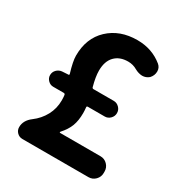

<svg xmlns="http://www.w3.org/2000/svg" viewBox="-172 -860 932 986"><g transform="rotate(30 294.5 -367.5)"><path d="M251 -129.9Q250 -127.9 250 -126Q250 -124 252 -124H492.2Q516.6 -124 533.2 -106.9Q549.8 -89.8 549.8 -66.4V-57.6Q549.8 -34.2 533.2 -17.1Q516.6 0 492.2 0H100.6Q82 0 68.8 -13.2Q55.7 -26.4 55.7 -44.9Q55.7 -85 94.2 -113.8Q132.8 -142.6 154.8 -183.6Q176.8 -224.6 176.8 -272.5Q176.8 -290 174.8 -304.7Q172.9 -311.5 166 -311.5H103.5Q85.9 -311.5 72.8 -324.7Q59.6 -337.9 59.6 -355.5Q59.6 -374 72.3 -387.2Q85 -400.4 103.5 -402.3L135.7 -404.3H139.6Q142.6 -404.3 144 -406.2Q145.5 -408.2 144.5 -411.1Q125 -475.6 125 -508.8Q125 -612.3 190.4 -673.8Q255.9 -735.4 359.4 -735.4Q446.3 -735.4 509.8 -683.6Q527.3 -668.9 527.3 -646.5Q527.3 -622.1 509.8 -603.5Q492.2 -588.9 470.7 -588.9Q470.7 -588.9 469.7 -588.9Q448.2 -589.8 426.8 -601.6Q402.3 -616.2 373 -616.2Q323.2 -616.2 294.4 -586.4Q265.6 -556.6 265.6 -501Q265.6 -464.8 280.3 -411.1Q282.2 -404.3 289.1 -404.3H409.2Q427.7 -404.3 441.4 -390.6Q455.1 -377 455.1 -357.9Q455.1 -338.9 441.4 -325.2Q427.7 -311.5 409.2 -311.5H309.6Q301.8 -311.5 302.7 -304.7Q304.7 -288.1 304.7 -271.5Q304.7 -226.6 292.5 -194.3Q280.3 -162.1 251 -129.9Z"/></g></svg>

Font: Gen Jyuu Gothic P Bold
Style: Bold
Weight: 700
Designer: [Source Han Sans]
Ryoko NISHIZUKA  (kana & ideographs); Paul D. Hunt (Latin, Greek & Cyrillic); Wenlong ZHANG  (bopomofo
Version: Version 1.002.20150607